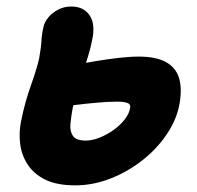

<svg xmlns="http://www.w3.org/2000/svg" viewBox="-20 -548 593 578"><path d="M206.8 10Q151 10 116.1 -7.3Q81.2 -24.6 62.8 -53.4Q44.4 -82.2 40.5 -116.3Q36.6 -150.4 43.6 -184Q54.6 -239.2 73.1 -291.1Q91.6 -343 98 -373.2Q103.8 -405.4 104.7 -424.7Q105.6 -444 111 -467.4Q113.8 -480.8 124.9 -494.8Q136 -508.8 154.3 -518.6Q172.6 -528.4 194.4 -528.4Q231.6 -528.4 249.6 -502.1Q267.6 -475.8 257.6 -428.6Q253.4 -405.6 244.8 -377.7Q236.2 -349.8 227 -321.1Q217.8 -292.4 210.1 -266.5Q202.4 -240.6 198.4 -220.6Q194.4 -198.4 192.1 -176Q189.8 -153.6 199.3 -139.2Q208.8 -124.8 238.6 -124.8Q257.8 -124.8 280 -133.7Q302.2 -142.6 322.4 -157.1Q342.6 -171.6 356.1 -189.3Q369.6 -207 372 -224.4Q373.6 -234.4 363.2 -238.2Q352.8 -242 332.4 -242Q306 -242 271.8 -238.9Q237.6 -235.8 207.3 -232.1Q177 -228.4 162.6 -226.8Q143 -226.6 125.8 -232Q108.6 -237.4 99.4 -250.1Q90.2 -262.8 94.4 -283.8Q99.6 -311.6 117.6 -322.2Q135.6 -332.8 165 -341.6Q180 -346.6 207.7 -352.6Q235.4 -358.6 269.3 -364.2Q303.2 -369.8 336.9 -373.7Q370.6 -377.6 397.6 -377.6Q448.8 -377.6 478.7 -361.6Q508.6 -345.6 518.6 -314.3Q528.6 -283 520.6 -236.4Q512.6 -189.8 483.2 -145.5Q453.8 -101.2 409.6 -66.2Q365.4 -31.2 312.8 -10.6Q260.2 10 206.8 10Z"/></svg>

Font: Shantell Sans Light
Style: Italic
Weight: 300
Italic angle: -11°
Designer: Stephen Nixon, Anya Danilova, Shantell Martin
Foundry: Arrow Type
Version: Version 1.008;[ac192a2d6]